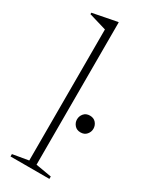

<svg xmlns="http://www.w3.org/2000/svg" viewBox="-187 -755 636 800"><g transform="rotate(30 130.5 -355.0)"><path d="M130.5 -24.5 206.5 -11.5V0H19.5V-11.5L95.5 -24.5V-655L11.5 -680V-687L126.5 -709.5H130.5ZM221.5 -232.5Q203 -232.5 192.5 -244.8Q182 -257 182 -272.5Q182 -288.5 192.5 -300.8Q203 -313 221.5 -313Q240 -313 250.5 -300.8Q261 -288.5 261 -272.5Q261 -257 250.5 -244.8Q240 -232.5 221.5 -232.5Z"/></g></svg>

Font: Newsreader Text ExtraLight
Style: Regular
Weight: 275
Designer: Hugues Gentile
Foundry: Production Type
Version: Version 1.001